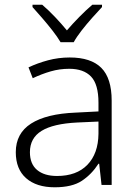

<svg xmlns="http://www.w3.org/2000/svg" viewBox="-20 -785 576 815"><path d="M276 -541Q366 -541 410 -497Q454 -453 454 -358V0H411L401 -90H398Q369 -45 327.5 -17.5Q286 10 212 10Q135 10 91 -28.5Q47 -67 47 -139Q47 -219 112 -260.5Q177 -302 301 -307L398 -312V-349Q398 -427 366.5 -460Q335 -493 274 -493Q233 -493 195 -482Q157 -471 119 -453L101 -499Q139 -517 183.5 -529Q228 -541 276 -541ZM308 -265Q206 -260 156.5 -229.5Q107 -199 107 -139Q107 -89 137.5 -63.5Q168 -38 222 -38Q305 -38 351 -85.5Q397 -133 398 -217V-269ZM237 -606Q224 -628 203 -655Q182 -682 159 -708.5Q136 -735 118 -755V-765H159Q186 -742 213.5 -713Q241 -684 264 -656Q288 -684 316.5 -713Q345 -742 372 -765H413V-755Q394 -735 370.5 -708.5Q347 -682 326 -655Q305 -628 293 -606Z"/></svg>

Font: Noto Sans Light
Style: Regular
Weight: 300
Designer: Monotype Design Team
Foundry: Monotype Imaging Inc.
Version: Version 2.007